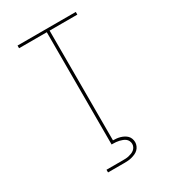

<svg xmlns="http://www.w3.org/2000/svg" viewBox="-226 -848 1052 1182"><g transform="rotate(-30 300.0 -257.5)"><path d="M290 0V-716H93V-735H507V-716H310V0ZM185 220V201H300Q311 201 322 200.5Q333 200 343.5 197.5Q354 195 364.5 191Q375 187 383.5 180Q392 173 397 163Q402 153 402 142Q402 131 397 120.5Q392 110 383.5 103.5Q375 97 364.5 93Q354 89 343.5 86.5Q333 84 322 83Q311 82 300 82H290V0H310V64Q323 64 336 65.5Q349 67 361 70.5Q373 74 384.5 80Q396 86 405 95Q414 104 418.5 116.5Q423 129 423 142Q423 155 417.5 168Q412 181 402 190.5Q392 200 379.5 205.5Q367 211 354 214.5Q341 218 327.5 219Q314 220 300 220Z"/></g></svg>

Font: Iosevka Aile Thin
Style: Regular
Weight: 100
Designer: Belleve Invis
Foundry: Belleve Invis
Version: Version 31.1.0; ttfautohint (v1.8.4)